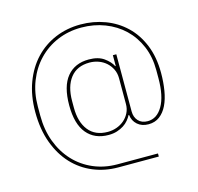

<svg xmlns="http://www.w3.org/2000/svg" viewBox="-117 -834 1114 1079"><g transform="rotate(-15 440.0 -294.5)"><path d="M676 121H440Q363 121 295.5 93Q228 65 178 11.5Q128 -42 99 -120.5Q70 -199 70 -300Q70 -395 98.5 -471Q127 -547 177 -600Q227 -653 295 -681.5Q363 -710 442 -710Q517 -710 584 -685Q651 -660 701.5 -612Q752 -564 781 -493Q810 -422 810 -330Q810 -276 802 -228Q794 -180 777 -145Q760 -110 733 -89.5Q706 -69 668 -69Q629 -69 604 -91Q579 -113 575 -148H572Q565 -134 553 -119.5Q541 -105 524 -94Q507 -83 485 -76Q463 -69 436 -69Q355 -69 309.5 -123.5Q264 -178 264 -287Q264 -398 309.5 -453Q355 -508 436 -508Q491 -508 524 -484.5Q557 -461 571 -433H574V-496H594V-163Q594 -130 613.5 -108.5Q633 -87 668 -87Q722 -87 755 -144Q788 -201 788 -305V-352Q788 -429 761.5 -491.5Q735 -554 688.5 -598.5Q642 -643 578.5 -667.5Q515 -692 442 -692Q367 -692 303 -665Q239 -638 192 -589Q145 -540 118.5 -473Q92 -406 92 -326V-274Q92 -190 118 -121Q144 -52 190.5 -2Q237 48 301 75.5Q365 103 440 103H676ZM436 -87Q463 -87 488 -96Q513 -105 532 -121.5Q551 -138 562.5 -161Q574 -184 574 -212V-362Q574 -391 562.5 -414.5Q551 -438 532 -455Q513 -472 488 -481Q463 -490 436 -490Q363 -490 324.5 -441Q286 -392 286 -306V-268Q286 -184 324.5 -135.5Q363 -87 436 -87Z"/></g></svg>

Font: IBM Plex Sans Devanagari Thin
Style: Regular
Weight: 100
Designer: Mike Abbink, Paul van der Laan, Pieter van Rosmalen, Erin McLaughlin
Foundry: Bold Monday
Version: Version 1.1